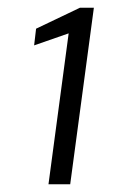

<svg xmlns="http://www.w3.org/2000/svg" viewBox="-20 -855 334 495"><path d="M105 -380H161L222 -835H186L73 -781L68 -738L157 -769Z"/></svg>

Font: United Sans
Style: Italic
Weight: 400
Italic angle: -8°
Designer: Pablo Impallari, Rodrigo Fuenzalida (Modified by Dan O. Williams)
Version: Version 1.000;PS 001.000;hotconv 1.0.88;makeotf.lib2.5.64775